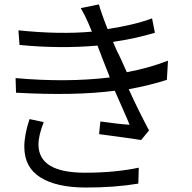

<svg xmlns="http://www.w3.org/2000/svg" viewBox="-20 -799 862 860"><path d="M112.3 -265.6C96.7 -218.8 88.9 -177.7 88.9 -141.6C88.9 -81.1 112.3 -35.2 160.2 -4.9C208 25.4 276.4 41 365.2 41C451.2 41 529.3 35.2 599.6 23.4L601.6 -47.9C532.2 -33.2 452.1 -25.4 360.4 -25.4C221.7 -25.4 152.3 -67.4 152.3 -152.3C152.3 -178.7 160.2 -211.9 175.8 -252ZM732.4 -527.3C677.7 -505.9 616.2 -488.3 547.9 -475.6C542 -489.3 534.2 -506.8 524.4 -528.3C514.6 -549.8 507.8 -563.5 503.9 -570.3L486.3 -611.3C552.7 -621.1 615.2 -634.8 673.8 -652.3L661.1 -716.8C606.4 -696.3 540 -680.7 461.9 -668.9C442.4 -717.8 429.7 -754.9 422.9 -779.3L341.8 -762.7C355.5 -739.3 367.2 -715.8 377 -692.4C378.9 -688.5 383.8 -676.8 391.6 -657.2C295.9 -648.4 186.5 -650.4 62.5 -663.1L67.4 -597.7C186.5 -585.9 302.7 -585 417 -594.7C418.9 -588.9 421.9 -580.1 426.8 -568.4C431.6 -556.6 434.6 -548.8 435.5 -544.9C439.5 -535.2 445.3 -519.5 454.1 -498C462.9 -476.6 468.8 -460.9 471.7 -452.1C342.8 -436.5 202.1 -435.5 49.8 -449.2L51.8 -383.8C227.5 -374 375 -377 494.1 -392.6C502.9 -373 514.6 -345.7 530.3 -310.5C545.9 -275.4 555.7 -252 560.5 -240.2C528.3 -242.2 484.4 -247.1 429.7 -254.9L423.8 -198.2C512.7 -186.5 575.2 -177.7 612.3 -171.9L647.5 -214.8C614.3 -277.3 584 -338.9 556.6 -399.4C620.1 -411.1 676.8 -424.8 727.5 -441.4Z"/></svg>

Font: Gen Shin Gothic P Normal
Style: Regular
Weight: 300
Designer: [Source Han Sans]
Ryoko NISHIZUKA  (kana & ideographs); Paul D. Hunt (Latin, Greek & Cyrillic); Wenlong ZHANG  (bopomofo
Version: Version 1.002.20150607